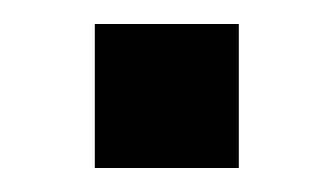

<svg xmlns="http://www.w3.org/2000/svg" viewBox="-20 -140 279 160"><path d="M59 0V-120H179V0Z"/></svg>

Font: Sarpanch Medium
Style: Regular
Weight: 500
Designer: Manushi Parikh (Devanagari and Latin), Jyotish Sonowal (Devanagari)
Foundry: Indian Type Foundry
Version: Version 2.004;PS 1.0;hotconv 1.0.78;makeotf.lib2.5.61930; tt